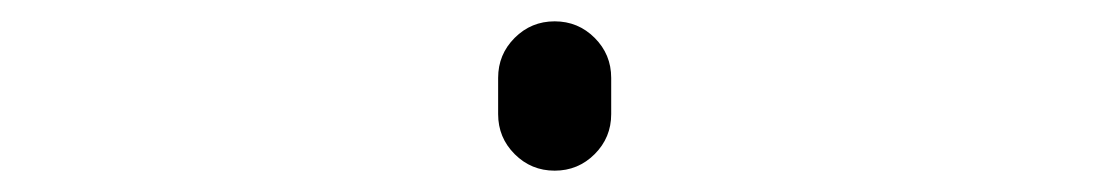

<svg xmlns="http://www.w3.org/2000/svg" viewBox="-20 -450 1040 180"><path d="M447 -343V-377Q447 -399 462.5 -414.5Q478 -430 500 -430Q522 -430 537.5 -414.5Q553 -399 553 -377V-343Q553 -321 537.5 -305.5Q522 -290 500 -290Q478 -290 462.5 -305.5Q447 -321 447 -343Z"/></svg>

Font: Rounded Mplus 1c
Style: Regular
Weight: 400
Version: Version 1.059.20150529